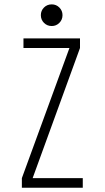

<svg xmlns="http://www.w3.org/2000/svg" viewBox="-20 -880 490 900"><path d="M222.5 -758Q201 -758 186.2 -772.8Q171.5 -787.5 171.5 -809Q171.5 -830 186.2 -844.8Q201 -859.5 222.5 -859.5Q243.5 -859.5 258.2 -844.8Q273 -830 273 -809Q273 -787.5 258.2 -772.8Q243.5 -758 222.5 -758ZM133 -45H368V0H82.5V-45L305.5 -655H90V-700H355V-655Z"/></svg>

Font: League Mono Condensed UltraLight
Style: Regular
Weight: 200
Width: 1
Designer: Tyler Finck
Foundry: The League of Moveable Type / Tyler Finck
Version: Version 2.210